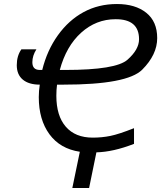

<svg xmlns="http://www.w3.org/2000/svg" viewBox="-20 -745 805 950"><path d="M551.8 -649.9Q455.6 -649.9 381.6 -583.3Q307.6 -516.6 275.9 -398.9H304.2Q553.7 -398.9 610.8 -449.5Q668 -500 668 -550.8Q668 -650.4 551.8 -649.9ZM85.9 -501H160.2Q140.1 -469.7 140.1 -437Q140.1 -398.9 176.8 -398.9H189Q212.9 -496.1 266.6 -570.8Q320.3 -645.5 394 -685.3Q467.8 -725.1 558.6 -725.1Q649.4 -725.1 703.6 -681.9Q757.8 -638.7 757.8 -556.6Q757.8 -474.6 683.8 -400.4Q609.9 -326.2 293.9 -326.2H262.2Q258.8 -299.8 258.8 -271Q258.8 -171.9 305.7 -117.9Q352.5 -64 439 -64Q483.9 -64 526.1 -72.5Q568.4 -81.1 643.1 -110.8V-33.2Q540.5 6.8 457 8.8L420.9 185.1H337.9L375 5.9Q277.3 -8.8 224.6 -80.8Q171.9 -152.8 171.9 -264.2Q171.9 -294.9 176.8 -326.2Q122.6 -326.2 92.8 -351.1Q63 -376 63 -422.4Q63 -468.8 85.9 -501Z"/></svg>

Font: OpenSans-Italic
Style: Italic
Weight: 400
Italic angle: -12°
Foundry: Ascender Corporation
Version: Version 1.10